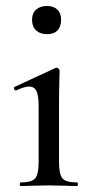

<svg xmlns="http://www.w3.org/2000/svg" viewBox="-20 -621 310 641"><path d="M49 -12Q86 -12 97.5 -25.5Q109 -39 109 -81V-266Q109 -301 102 -316.5Q95 -332 77 -332Q61 -332 34 -319H33Q29 -319 27 -324.5Q25 -330 29 -331L165 -394L169 -395Q172 -395 175.5 -392Q179 -389 179 -385Q179 -378 178 -345Q177 -312 177 -267V-81Q177 -39 188.5 -25.5Q200 -12 237 -12Q240 -12 240 -6Q240 0 237 0Q213 0 198 -1L143 -2L88 -1Q73 0 49 0Q46 0 46 -6Q46 -12 49 -12ZM87 -555Q87 -577 100.5 -589Q114 -601 137 -601Q159 -601 171.5 -589Q184 -577 184 -555Q184 -532 172 -519.5Q160 -507 137 -507Q114 -507 100.5 -519.5Q87 -532 87 -555Z"/></svg>

Font: Cormorant Garamond Medium
Style: Regular
Weight: 500
Designer: Christian Thalmann (Catharsis Fonts)
Foundry: Catharsis Fonts
Version: Version 4.000